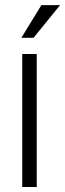

<svg xmlns="http://www.w3.org/2000/svg" viewBox="-20 -743 259 763"><path d="M126 0H68.4V-528.3H126ZM144.5 -722.7H218.8L113.3 -592.8H64.9Z"/></svg>

Font: RobotoCondensed-Light
Style: Light
Weight: 300
Designer: Google
Version: Version 1.200311; 2013